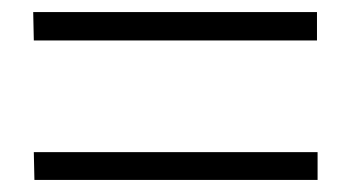

<svg xmlns="http://www.w3.org/2000/svg" viewBox="-20 -520 585 318"><path d="M37 -222H506V-268H36ZM36 -453H505V-500H35Z"/></svg>

Font: GenEiGothic-pro-Light
Style: Regular
Weight: 300
Designer: Ryoko NISHIZUKA (kana & ideographs); Paul D. Hunt (Latin, Greek & Cyrillic); Wenlong ZHANG (bopomofo); Sandoll Communica
Foundry: Adobe Systems Incorporated; o_tamon
Version: Version 1.000.140830